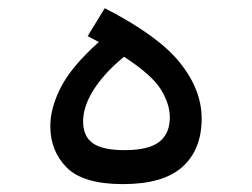

<svg xmlns="http://www.w3.org/2000/svg" viewBox="-20 -455 626 477"><path d="M285.6 2.4Q187 2.4 146 -38.6Q105 -79.6 105 -141.6Q105 -187.5 131.8 -239.3Q158.7 -291 225.6 -350.6Q212.4 -357.9 197.8 -365.2L240.2 -434.6Q373 -366.7 427 -299.3Q481 -231.9 481 -160.6Q481 -83.5 433.3 -40.5Q385.7 2.4 285.6 2.4ZM288.1 -314Q239.3 -273.9 212.9 -232.4Q186.5 -190.9 186.5 -153.3Q186.5 -116.2 210.7 -99.1Q234.9 -82 289.6 -82Q349.1 -82 375.5 -102.5Q401.9 -123 401.9 -163.1Q401.9 -196.8 379.6 -232.9Q357.4 -269 288.1 -314Z"/></svg>

Font: Cascadia Mono NF SemiLight
Style: Regular
Weight: 350
Monospace: yes
Designer: Aaron Bell
Foundry: Saja Typeworks
Version: Version 2404.023; ttfautohint (v1.8.4)